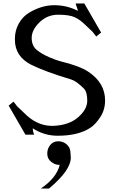

<svg xmlns="http://www.w3.org/2000/svg" viewBox="-20 -769 677 1109"><path d="M389 141Q389 215 263 320H216Q307 258 325 183Q322 183 319 183Q298 183 275.5 165.5Q253 148 253 118.5Q253 89 270.5 68Q288 47 316 47Q344 47 364 64Q384 81 386.5 105.5Q389 130 389 141ZM428 -707Q431 -709 425 -724Q419 -739 417 -749H467L564 -581L536 -558L515 -585L475 -623Q442 -656 410.5 -670Q379 -684 316 -684Q253 -684 208 -640Q163 -596 163 -550Q163 -504 193 -480Q223 -456 265.5 -438Q308 -420 329 -415Q441 -388 491 -354Q587 -290 587 -189Q587 -134 558.5 -91.5Q530 -49 502 -31Q432 15 314 15Q243 15 184 -19L169 -28L171 -10Q174 0 177 9H127L30 -159L58 -182L79 -155L119 -117Q192 -42 280 -42Q283 -42 286 -42Q377 -45 430.5 -91Q484 -137 484 -187.5Q484 -238 464 -258Q421 -301 391 -310Q244 -354 162 -394Q66 -442 66 -540V-544Q66 -593 88.5 -633Q111 -673 147 -695Q220 -739 293 -739Q366 -739 428 -707Z"/></svg>

Font: Sawarabi Mincho
Style: Regular
Weight: 400
Version: Version 1.00